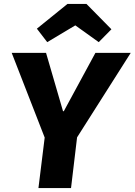

<svg xmlns="http://www.w3.org/2000/svg" viewBox="-20 -964 690 984"><path d="M375 -260 344 0H177L209 -259L40 -693H216L303 -394H307L469 -693H650ZM222 -748 169 -817 326 -944H423L551 -814L486 -748L366 -834Z"/></svg>

Font: Szlgxwxxxixliatcpuztgldltzi
Style: Regular
Weight: 700
Italic angle: -8°
Designer: Carrois Corporate & Edenspiekermann
Foundry: Carrois Corporate GbR & Edenspiekermann AG
Version: Version 2.001